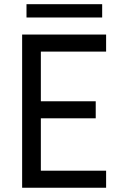

<svg xmlns="http://www.w3.org/2000/svg" viewBox="-20 -882 576 902"><path d="M84 -719.7H478.5V-639.6H171.9V-406.2H429.7V-326.2H171.9V-80.1H478.5V0H84ZM104.5 -862.3H460V-799.8H104.5Z"/></svg>

Font: Reddit Sans Fudge
Style: Regular
Weight: 400
Designer: Stephen Hutchings
Foundry: Reddit
Version: Version 1.011